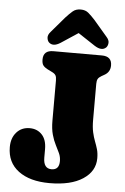

<svg xmlns="http://www.w3.org/2000/svg" viewBox="-61 -970 668 1023"><g transform="rotate(5 272.5 -458.0)"><path d="M485.5 -144Q485.5 -74.5 421.2 -32.2Q357 10 243 10Q137.5 10 76.8 -35.5Q16 -81 16 -163Q16 -212 43 -242.2Q70 -272.5 113.5 -272.5Q153.5 -272.5 178.8 -245.5Q204 -218.5 204 -168.5V-123Q204 -64.5 247.5 -64.5Q288.5 -64.5 288.5 -111.5Q288.5 -133.5 279.8 -153Q271 -172.5 259.2 -195Q247.5 -217.5 238.8 -248.2Q230 -279 230 -324V-537.5Q230 -556 224.8 -565Q219.5 -574 206 -580.5L180 -593.5Q164.5 -601.5 156.8 -611.5Q149 -621.5 149 -643Q149 -692 202.5 -692H462Q515.5 -692 515.5 -643Q515.5 -607.5 484.5 -590.5L469.5 -582Q455.5 -574 450.5 -564.8Q445.5 -555.5 445.5 -539V-346.5Q445.5 -307 451.5 -280.2Q457.5 -253.5 465.5 -233Q473.5 -212.5 479.5 -192Q485.5 -171.5 485.5 -144ZM481.5 -736.5Q458.5 -715 419.5 -740L328.5 -800L237.5 -740Q198.5 -715 175.5 -736.5Q167 -745 165.5 -760.8Q164 -776.5 179.5 -793.5L250.5 -876.5Q270.5 -898.5 286.8 -912.2Q303 -926 328.5 -926Q354 -926 370.2 -912.2Q386.5 -898.5 406.5 -876.5L477.5 -793.5Q493 -776.5 491.5 -760.8Q490 -745 481.5 -736.5Z"/></g></svg>

Font: Fraunces 144pt SuperSoft Black
Style: Regular
Weight: 900
Version: Version 1.000;[b76b70a41]